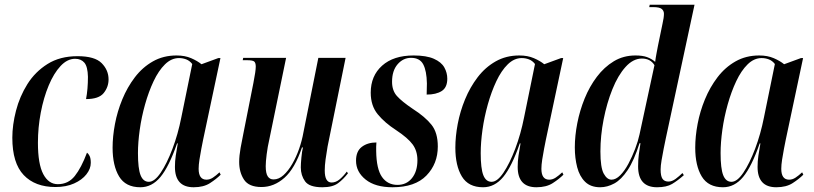

<svg xmlns="http://www.w3.org/2000/svg" viewBox="-20 -780 3432 810"><path d="M214 9Q128 9 80 -41.5Q32 -92 32 -199Q32 -253 47.5 -313Q63 -373 95.5 -425Q128 -477 180.5 -510Q233 -543 307 -543Q380 -543 409 -513.5Q438 -484 438 -445Q438 -413 417.5 -387.5Q397 -362 343 -362Q347 -383 349 -406.5Q351 -430 351 -456Q350 -499 336 -515.5Q322 -532 297 -532Q264 -532 235.5 -501.5Q207 -471 185.5 -419.5Q164 -368 152 -305Q140 -242 140 -178Q140 -88 162.5 -45.5Q185 -3 224 -3Q268 -3 295.5 -37.5Q323 -72 347 -136Q353 -132 358 -122Q363 -112 363 -93Q363 -68 344.5 -44.5Q326 -21 292.5 -6Q259 9 214 9Z M572 10Q510 10 482.5 -35.5Q455 -81 455 -157Q455 -204 465 -257Q475 -310 496 -361Q517 -412 549 -454Q581 -496 625 -521Q669 -546 725 -546Q760 -546 786.5 -534.5Q813 -523 830 -509L901 -535H910L837 -191Q834 -176 829.5 -153Q825 -130 821.5 -107Q818 -84 818 -68Q818 -22 851 -22Q865 -22 878 -30.5Q891 -39 906 -53L911 -43Q893 -25 866 -7.5Q839 10 797 10Q718 10 718 -76Q718 -100 721.5 -123.5Q725 -147 730 -175H727Q693 -77 657 -33.5Q621 10 572 10ZM608 -13Q632 -13 658 -51.5Q684 -90 707.5 -152Q731 -214 745 -285L791 -510Q780 -524 765.5 -529.5Q751 -535 735 -535Q703 -535 676 -508.5Q649 -482 628 -437.5Q607 -393 592 -339.5Q577 -286 569.5 -232.5Q562 -179 562 -134Q562 -69 573 -41Q584 -13 608 -13Z M1340 10Q1285 10 1267 -15Q1249 -40 1249 -74Q1249 -89 1251.5 -115.5Q1254 -142 1258 -158H1254Q1224 -69 1180 -30Q1136 9 1083 9Q1030 9 1009.5 -22Q989 -53 989 -97Q989 -122 995 -156Q1001 -190 1007 -218L1049 -430Q1054 -455 1056.5 -472.5Q1059 -490 1059 -499Q1059 -514 1053 -520Q1047 -526 1022 -526H1004L1006 -536H1187L1116 -191Q1109 -161 1105 -129Q1101 -97 1101 -79Q1101 -49 1109.5 -36Q1118 -23 1134 -23Q1156 -23 1176 -41Q1196 -59 1213 -88.5Q1230 -118 1242 -152.5Q1254 -187 1260 -221L1323 -536H1438L1362 -162Q1357 -134 1353.5 -107.5Q1350 -81 1350 -61Q1350 -10 1379 -10Q1397 -10 1413 -23.5Q1429 -37 1443 -56L1448 -49Q1429 -24 1406 -7Q1383 10 1340 10Z M1636 10Q1563 10 1522.5 -22.5Q1482 -55 1482 -102Q1482 -142 1506.5 -160.5Q1531 -179 1568 -179Q1567 -170 1567 -161Q1567 -152 1567 -143Q1568 -67 1591.5 -33.5Q1615 0 1657 0Q1695 0 1718 -28.5Q1741 -57 1741 -104Q1741 -143 1721 -170.5Q1701 -198 1651 -231Q1603 -262 1573.5 -298Q1544 -334 1544 -389Q1544 -460 1592 -503Q1640 -546 1725 -546Q1779 -546 1810.5 -532Q1842 -518 1854.5 -495.5Q1867 -473 1867 -448Q1867 -411 1843.5 -396Q1820 -381 1780 -381Q1780 -394 1780.5 -405.5Q1781 -417 1781 -428Q1780 -481 1765.5 -508.5Q1751 -536 1714 -536Q1681 -536 1657.5 -509Q1634 -482 1634 -435Q1634 -398 1654.5 -375Q1675 -352 1721 -321Q1774 -287 1800.5 -253.5Q1827 -220 1827 -162Q1827 -89 1779 -39.5Q1731 10 1636 10Z M2018 10Q1956 10 1928.5 -35.5Q1901 -81 1901 -157Q1901 -204 1911 -257Q1921 -310 1942 -361Q1963 -412 1995 -454Q2027 -496 2071 -521Q2115 -546 2171 -546Q2206 -546 2232.5 -534.5Q2259 -523 2276 -509L2347 -535H2356L2283 -191Q2280 -176 2275.5 -153Q2271 -130 2267.5 -107Q2264 -84 2264 -68Q2264 -22 2297 -22Q2311 -22 2324 -30.5Q2337 -39 2352 -53L2357 -43Q2339 -25 2312 -7.5Q2285 10 2243 10Q2164 10 2164 -76Q2164 -100 2167.5 -123.5Q2171 -147 2176 -175H2173Q2139 -77 2103 -33.5Q2067 10 2018 10ZM2054 -13Q2078 -13 2104 -51.5Q2130 -90 2153.5 -152Q2177 -214 2191 -285L2237 -510Q2226 -524 2211.5 -529.5Q2197 -535 2181 -535Q2149 -535 2122 -508.5Q2095 -482 2074 -437.5Q2053 -393 2038 -339.5Q2023 -286 2015.5 -232.5Q2008 -179 2008 -134Q2008 -69 2019 -41Q2030 -13 2054 -13Z M2512 10Q2472 10 2448.5 -13Q2425 -36 2415 -74.5Q2405 -113 2405 -158Q2405 -207 2415.5 -260.5Q2426 -314 2446.5 -364.5Q2467 -415 2498 -456Q2529 -497 2569.5 -521.5Q2610 -546 2661 -546Q2691 -546 2710 -539Q2729 -532 2744 -519Q2746 -536 2750 -556.5Q2754 -577 2756 -588L2775 -680Q2781 -706 2781 -722Q2781 -734 2772 -742Q2763 -750 2735 -750H2719L2721 -760H2910L2789 -197Q2785 -178 2780 -153Q2775 -128 2771 -104Q2767 -80 2767 -65Q2767 -37 2775 -25.5Q2783 -14 2800 -14Q2815 -14 2830.5 -25.5Q2846 -37 2859 -50L2865 -41Q2839 -18 2815.5 -4Q2792 10 2752 10Q2672 10 2672 -78Q2672 -106 2675 -128Q2678 -150 2682 -176H2678Q2655 -103 2628 -62.5Q2601 -22 2571.5 -6Q2542 10 2512 10ZM2560 -22Q2578 -22 2596.5 -40.5Q2615 -59 2631 -89Q2647 -119 2659.5 -152Q2672 -185 2678 -213L2741 -505Q2724 -533 2688 -533Q2651 -533 2619 -497.5Q2587 -462 2563.5 -403.5Q2540 -345 2526.5 -276Q2513 -207 2513 -141Q2513 -73 2527 -47.5Q2541 -22 2560 -22Z M3030 10Q2968 10 2940.5 -35.5Q2913 -81 2913 -157Q2913 -204 2923 -257Q2933 -310 2954 -361Q2975 -412 3007 -454Q3039 -496 3083 -521Q3127 -546 3183 -546Q3218 -546 3244.5 -534.5Q3271 -523 3288 -509L3359 -535H3368L3295 -191Q3292 -176 3287.5 -153Q3283 -130 3279.5 -107Q3276 -84 3276 -68Q3276 -22 3309 -22Q3323 -22 3336 -30.5Q3349 -39 3364 -53L3369 -43Q3351 -25 3324 -7.5Q3297 10 3255 10Q3176 10 3176 -76Q3176 -100 3179.5 -123.5Q3183 -147 3188 -175H3185Q3151 -77 3115 -33.5Q3079 10 3030 10ZM3066 -13Q3090 -13 3116 -51.5Q3142 -90 3165.5 -152Q3189 -214 3203 -285L3249 -510Q3238 -524 3223.5 -529.5Q3209 -535 3193 -535Q3161 -535 3134 -508.5Q3107 -482 3086 -437.5Q3065 -393 3050 -339.5Q3035 -286 3027.5 -232.5Q3020 -179 3020 -134Q3020 -69 3031 -41Q3042 -13 3066 -13Z"/></svg>

Font: Noto Serif Display ExtraCondensed SemiBold
Style: Italic
Weight: 600
Width: 2
Italic angle: -12°
Designer: Monotype Design Team
Foundry: Monotype Imaging Inc.
Version: Version 2.009